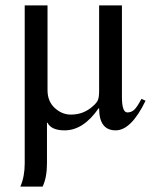

<svg xmlns="http://www.w3.org/2000/svg" viewBox="-20 -470 568 707"><path d="M501 -106 516 -99Q463 10 406 10Q345 10 345 -71H343Q287 10 218 10Q169 10 155 -18H153V131Q153 183 137 217H55Q71 180 71 132V-450H155V-138Q155 -97 181.5 -72.5Q208 -48 241 -48Q288 -48 322 -79Q336 -91 340.5 -101.5Q345 -112 345 -136V-450H429V-113Q429 -56 449 -56Q464 -56 474.5 -66Q485 -76 501 -106Z"/></svg>

Font: STIX MathJax Main
Style: Regular
Weight: 400
Designer: MicroPress Inc., with final additions and corrections provided by Coen Hoffman, Elsevier (retired)
Version: Version 1.1.1